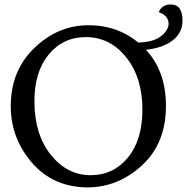

<svg xmlns="http://www.w3.org/2000/svg" viewBox="-20 -814 846 844"><path d="M367.7 9.8Q214.8 9.8 121.1 -98.1Q27.3 -206.1 27.3 -347.7Q27.3 -503.4 131.1 -603.3Q234.9 -703.1 368.7 -703.1Q511.7 -703.1 610.6 -606.4Q709.5 -509.8 709.5 -348.6Q709.5 -184.6 605.2 -88.1Q501 8.3 367.7 9.8ZM378.4 -43.9Q478.5 -43.9 542.2 -121.3Q606 -198.7 606 -332.5Q606 -473.1 534.7 -562Q463.4 -650.9 357.4 -650.9Q257.3 -650.9 194.3 -574.7Q131.3 -498.5 131.3 -369.1Q131.3 -223.6 203.1 -133.8Q274.9 -43.9 378.4 -43.9ZM587.4 -592.8 587.9 -627Q655.3 -628.9 688.2 -655.3Q721.2 -681.6 721.2 -710.9Q719.7 -746.1 677.7 -760.7Q692.4 -794.4 731 -794.4Q782.2 -794.4 782.2 -722.7Q782.2 -665 730.7 -630.4Q679.2 -595.7 587.4 -592.8Z"/></svg>

Font: Kelvinch
Style: Regular
Weight: 400
Designer: Paul James MIller
Foundry: High-Logic / Made with FontCreator
Version: Version 3.30 September 23, 2016